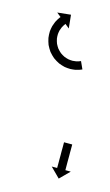

<svg xmlns="http://www.w3.org/2000/svg" viewBox="-56 -364 259 452"><g transform="rotate(-10 74.0 -138.0)"><path d="M93.3 -18C93.4 -18.2 93.5 -18.4 93.6 -18.7L75.5 -27.1C75.4 -26.9 75.3 -26.7 75.2 -26.5C74.9 -25.9 74.6 -25.3 74.4 -24.7C73.9 -23.7 73.5 -22.8 73.1 -21.9C72.5 -20.7 71.9 -19.5 71.4 -18.2C70.7 -16.8 70 -15.4 69.4 -13.9C68.6 -12.4 67.9 -10.8 67.1 -9.2C66.3 -7.4 65.5 -5.7 64.7 -4C63.9 -2.3 63.1 -0.5 62.3 1.3C61.4 3 60.6 4.8 59.8 6.6C59 8.3 58.2 10 57.4 11.7C56.7 13.3 55.9 14.9 55.2 16.5C54.5 17.9 53.8 19.3 53.2 20.8C52.6 22 52 23.2 51.5 24.4C51 25.3 50.6 26.3 50.2 27.2C49.9 27.8 49.6 28.4 49.3 29C49.2 29.2 49.1 29.4 49 29.6L37.1 24.1L48.3 54.9L79.1 43.7L67.2 38.1C67.3 37.9 67.4 37.7 67.5 37.5C67.7 36.9 68 36.3 68.3 35.7C68.7 34.7 69.2 33.8 69.6 32.9C70.2 31.6 70.7 30.4 71.3 29.2C72 27.8 72.6 26.4 73.3 24.9C74 23.3 74.8 21.7 75.5 20.1C76.3 18.4 77.1 16.7 77.9 15C78.7 13.2 79.6 11.5 80.4 9.7C81.2 8 82 6.2 82.9 4.4C83.7 2.7 84.5 1 85.2 -0.7C86 -2.3 86.7 -3.9 87.5 -5.5C88.2 -6.9 88.8 -8.4 89.5 -9.8C90.1 -11 90.6 -12.2 91.2 -13.4C91.6 -14.4 92.1 -15.3 92.5 -16.2C92.8 -16.8 93 -17.4 93.3 -18ZM146.1 -188.5C146.7 -188.5 147.3 -188.5 147.9 -188.5L148.1 -208.5C147.5 -208.5 147 -208.5 146.5 -208.5C146.5 -208.5 146.5 -208.5 146.6 -208.5C146.6 -208.5 146.7 -208.5 146.7 -208.5C145.2 -208.6 143.7 -208.7 142.3 -208.8C142.3 -208.8 142.4 -208.8 142.5 -208.8C142.6 -208.8 142.7 -208.8 142.7 -208.8C140.4 -209.1 138.1 -209.5 135.9 -210C135.9 -210 136 -210 136.2 -210C136.3 -209.9 136.4 -209.9 136.4 -209.9C133.5 -210.7 130.7 -211.7 127.9 -212.8C127.9 -212.8 128.1 -212.8 128.2 -212.7C128.4 -212.6 128.5 -212.6 128.5 -212.6C125.3 -214.1 122.2 -215.9 119.3 -217.9C119.3 -217.9 119.4 -217.8 119.6 -217.6C119.7 -217.5 119.9 -217.4 119.9 -217.4C116.8 -219.9 113.9 -222.5 111.2 -225.4C111.2 -225.4 111.3 -225.3 111.4 -225.1C111.5 -225 111.7 -224.8 111.7 -224.8C109 -228.1 106.7 -231.6 104.6 -235.3C104.6 -235.3 104.7 -235.1 104.8 -234.9C104.9 -234.7 105 -234.5 105 -234.5C103.2 -238.5 101.7 -242.6 100.6 -246.8C100.6 -246.8 100.6 -246.6 100.6 -246.4C100.7 -246.2 100.7 -246 100.7 -246C100 -250.2 99.6 -254.5 99.5 -258.8C99.5 -258.8 99.5 -258.6 99.5 -258.4C99.5 -258.2 99.5 -258 99.5 -258C99.8 -262.2 100.4 -266.3 101.4 -270.4C101.4 -270.4 101.3 -270.2 101.2 -270C101.2 -269.8 101.1 -269.6 101.1 -269.6C102.3 -273.4 103.8 -277.1 105.6 -280.6C105.6 -280.6 105.5 -280.4 105.4 -280.3C105.3 -280.1 105.2 -279.9 105.2 -279.9C107 -283 109 -285.9 111.2 -288.7C111.2 -288.7 111.1 -288.6 111 -288.5C110.9 -288.3 110.8 -288.2 110.8 -288.2C112.8 -290.4 115 -292.5 117.2 -294.5C117.2 -294.5 117.1 -294.4 117 -294.4C116.9 -294.3 116.8 -294.2 116.8 -294.2C118.6 -295.6 120.5 -297 122.4 -298.2C122.4 -298.2 122.3 -298.2 122.3 -298.1C122.2 -298.1 122.1 -298 122.1 -298C123.4 -298.8 124.7 -299.6 126 -300.2C126 -300.2 125.9 -300.2 125.9 -300.2C125.8 -300.2 125.8 -300.2 125.8 -300.2C126.3 -300.4 126.8 -300.6 127.3 -300.9L133 -289L143.8 -320L112.8 -330.7L118.6 -318.9C118 -318.6 117.5 -318.3 116.9 -318.1C116.9 -318.1 116.8 -318 116.8 -318C116.8 -318 116.7 -318 116.7 -318C115 -317.1 113.4 -316.2 111.8 -315.2C111.8 -315.2 111.7 -315.1 111.7 -315.1C111.6 -315.1 111.5 -315 111.5 -315C109.1 -313.4 106.7 -311.7 104.4 -309.9C104.4 -309.9 104.3 -309.8 104.2 -309.7C104.1 -309.7 104 -309.6 104 -309.6C101.2 -307.1 98.5 -304.4 96 -301.6C96 -301.6 95.9 -301.5 95.8 -301.4C95.7 -301.3 95.6 -301.2 95.6 -301.2C92.8 -297.7 90.3 -294 88 -290.2C88 -290.2 87.9 -290 87.9 -289.8C87.8 -289.7 87.7 -289.5 87.7 -289.5C85.5 -285.1 83.6 -280.4 82.1 -275.7C82.1 -275.7 82 -275.5 82 -275.3C81.9 -275.1 81.9 -274.9 81.9 -274.9C80.7 -269.8 79.9 -264.6 79.5 -259.4C79.5 -259.4 79.5 -259.2 79.5 -259C79.5 -258.8 79.5 -258.6 79.5 -258.6C79.6 -253.2 80.1 -247.8 81 -242.5C81 -242.5 81.1 -242.3 81.1 -242.1C81.2 -241.9 81.2 -241.7 81.2 -241.7C82.6 -236.4 84.5 -231.2 86.8 -226.2C86.8 -226.2 86.9 -226 87 -225.8C87.1 -225.7 87.2 -225.5 87.2 -225.5C89.8 -220.8 92.8 -216.4 96.1 -212.3C96.1 -212.3 96.2 -212.1 96.3 -212C96.5 -211.8 96.6 -211.7 96.6 -211.7C100 -208.1 103.7 -204.7 107.6 -201.6C107.6 -201.6 107.8 -201.5 107.9 -201.4C108.1 -201.3 108.2 -201.2 108.2 -201.2C111.9 -198.7 115.8 -196.5 119.8 -194.6C119.8 -194.6 119.9 -194.5 120.1 -194.4C120.2 -194.4 120.4 -194.3 120.4 -194.3C123.9 -192.9 127.4 -191.6 131 -190.6C131 -190.6 131.2 -190.6 131.3 -190.6C131.4 -190.5 131.5 -190.5 131.5 -190.5C134.4 -189.9 137.2 -189.3 140 -189C140 -189 140.1 -189 140.2 -188.9C140.3 -188.9 140.4 -188.9 140.4 -188.9C142.2 -188.7 144.1 -188.6 145.9 -188.5C145.9 -188.5 145.9 -188.5 146 -188.5C146 -188.5 146.1 -188.5 146.1 -188.5Z"/></g></svg>

Font: FRB American Cursive Just Arrows Ultra
Style: Bold Italic
Weight: 1000
Italic angle: -25°
Version: Version 2.0;Modular Font Editor K font №1